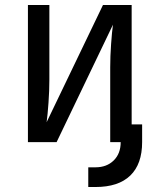

<svg xmlns="http://www.w3.org/2000/svg" viewBox="-20 -570 640 770"><path d="M92 0V-550H178V-250Q178 -207 174.5 -158Q171 -109 167 -80L393 -550H508V-71H550V0Q550 88 502.5 134Q455 180 363 180H334V101H363Q408 101 436 73.5Q464 46 464 0H422V-300Q422 -344 425.5 -393Q429 -442 433 -471L207 0Z"/></svg>

Font: JetBrainsMono NF
Style: Regular
Weight: 400
Designer: Philipp Nurullin, Konstantin Bulenkov
Foundry: JetBrains
Version: Version 2.251; ttfautohint (v1.8.3);Nerd Fonts 2.2.2